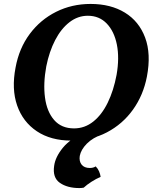

<svg xmlns="http://www.w3.org/2000/svg" viewBox="-20 -705 782 975"><path d="M343 9Q238 9 167 -38.5Q96 -86 67 -169.5Q38 -253 59 -362Q77 -460 131 -532.5Q185 -605 265 -645Q345 -685 440 -685Q542 -685 614 -641Q686 -597 717 -514Q748 -431 726 -316Q708 -222 655.5 -148.5Q603 -75 523 -33Q443 9 343 9ZM356 -53Q410 -53 453.5 -87.5Q497 -122 527 -183.5Q557 -245 572 -325Q587 -411 573.5 -478.5Q560 -546 522 -585.5Q484 -625 426 -625Q375 -625 332.5 -592Q290 -559 260 -501Q230 -443 215 -368Q199 -281 208.5 -209.5Q218 -138 255 -95.5Q292 -53 356 -53ZM383 250Q322 250 284 223.5Q246 197 255 137Q261 92 299.5 45Q338 -2 430 -47L503 -24Q451 -6 421 24.5Q391 55 385 87Q381 114 394.5 131Q408 148 436 148Q454 148 466 140Q477 151 483 165Q489 179 491 193Q468 203 444.5 218Q421 233 405 248Q394 250 383 250Z"/></svg>

Font: Vollkorn
Style: Bold Italic
Weight: 700
Italic angle: -11°
Designer: Friedrich Althausen
Foundry: Friedrich Althausen
Version: Version 5.000; ttfautohint (v1.8.3)